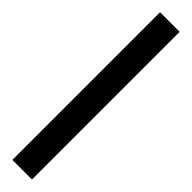

<svg xmlns="http://www.w3.org/2000/svg" viewBox="-336 -773 879 879"><g transform="rotate(45 103.5 -334.0)"><path d="M40 -812H167V144H40Z"/></g></svg>

Font: Prompt Medium
Style: Regular
Weight: 500
Designer: Katatrad Team
Foundry: CadsonDemak
Version: Version 1.001